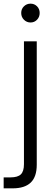

<svg xmlns="http://www.w3.org/2000/svg" viewBox="-47 -772 301 1050"><path d="M69 -701Q69 -723 84 -737.5Q99 -752 120 -752Q141 -752 155.5 -737.5Q170 -723 170 -701Q170 -679 155.5 -664Q141 -649 120 -649Q99 -649 84 -664Q69 -679 69 -701ZM154 129Q154 195 121 226.5Q88 258 22 258H-27V198H11Q50 198 67 181.5Q84 165 84 126V-546H154Z"/></svg>

Font: Poppins-Tabular Light
Style: Regular
Weight: 300
Designer: Ninad Kale (Devanagari), Jonny Pinhorn (Latin)
Foundry: Indian Type Foundry
Version: Version 4.004